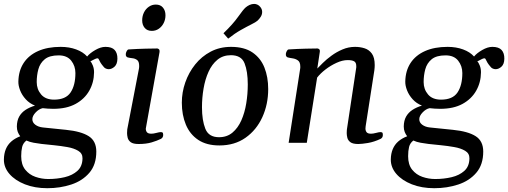

<svg xmlns="http://www.w3.org/2000/svg" viewBox="-23 -737 2623 991"><path d="M221.2 234.4Q156.7 234.4 105.7 214.4Q54.7 194.3 25.6 160.6Q-3.4 127 -2.9 85.9Q-2.4 55.7 7.1 32.7Q16.6 9.8 35.2 -6.6Q53.7 -22.9 81.5 -33.7Q73.7 -43.5 68.8 -55.9Q64 -68.4 64 -84.5Q64.5 -114.7 76.2 -135.5Q87.9 -156.2 108.9 -169.9Q129.9 -183.6 157.7 -191.9Q129.4 -203.1 109.9 -224.6Q90.3 -246.1 80.8 -270.8Q71.3 -295.4 71.8 -315.9Q72.8 -371.6 98.9 -411.6Q125 -451.7 173.6 -473.4Q222.2 -495.1 290 -495.1Q334.5 -495.1 370.1 -481.9Q405.8 -468.8 426.8 -445.3Q440.4 -462.4 468.8 -478.8Q497.1 -495.1 521 -495.1Q554.2 -495.1 568.8 -479Q583.5 -462.9 583 -433.6Q582.5 -405.8 568.1 -392.8Q553.7 -379.9 538.1 -379.9Q530.3 -379.9 522.9 -383.3Q515.6 -386.7 511.2 -393.1Q502 -403.8 496.3 -412.8Q490.7 -421.9 485.8 -432.6Q482.9 -439.5 468 -432.6Q453.1 -425.8 443.4 -419.9Q449.7 -415.5 456.3 -398.4Q462.9 -381.3 462.4 -362.8Q461.9 -311.5 437.7 -268.8Q413.6 -226.1 367.2 -200.7Q320.8 -175.3 252 -175.3Q239.7 -175.3 223.4 -176.3Q207 -177.2 197.3 -178.7Q177.7 -174.3 161.1 -156.7Q144.5 -139.2 144 -122.6Q143.6 -105 159.2 -93.3Q174.8 -81.5 198.7 -79.1L317.9 -66.9Q395.5 -59.1 434.8 -34.2Q474.1 -9.3 474.1 45.4Q474.1 112.8 438.5 154.5Q402.8 196.3 345.2 215.3Q287.6 234.4 221.2 234.4ZM256.3 -222.7Q316.4 -222.7 341.3 -259.8Q366.2 -296.9 366.2 -359.9Q366.2 -396.5 344.7 -423.8Q323.2 -451.2 279.8 -451.2Q232.4 -451.2 208 -431.2Q183.6 -411.1 175 -379.6Q166.5 -348.1 166.5 -313.5Q166.5 -276.4 189.2 -249.5Q211.9 -222.7 256.3 -222.7ZM226.1 187Q271 187 311 177.5Q351.1 168 376.7 144.8Q402.3 121.6 402.8 80.6Q403.3 54.7 380.6 41.3Q357.9 27.8 324.2 22Q290.5 16.1 256.8 12.7L191.4 5.9Q171.4 3.4 150.9 -0.2Q130.4 -3.9 113.3 -11.7Q96.2 1.5 91.3 21.5Q86.4 41.5 86.4 69.3Q86.4 112.8 107.2 138.7Q127.9 164.6 159.9 175.8Q191.9 187 226.1 187Z M692.4 6.3Q664.1 6.3 651.6 -3.2Q639.2 -12.7 636 -25.9Q632.8 -39.1 632.8 -49.8Q632.8 -62.5 633.8 -69.3L694.3 -383.3Q694.8 -387.2 695.1 -390.4Q695.3 -393.6 695.3 -396.5Q695.3 -419.4 684.8 -427.2Q674.3 -435.1 660.2 -436.5Q646 -438 635.3 -440.9Q630.4 -443.4 627.9 -447.3Q625.5 -451.2 626.5 -460.4Q627.4 -466.3 631.3 -473.9Q635.3 -481.4 641.1 -481.9Q689 -484.9 728.5 -485.8Q768.1 -486.8 788.6 -486.8Q792.5 -486.8 797.1 -482.9Q801.8 -479 800.3 -467.3L729.5 -73.2Q729.5 -61.5 735.6 -54.2Q741.7 -46.9 758.3 -46.9Q768.6 -46.9 784.2 -51Q799.8 -55.2 807.1 -55.2Q811.5 -55.2 815.4 -53.2Q819.3 -51.3 819.3 -40.5Q819.3 -26.4 807.1 -20Q788.1 -10.7 760 -2.2Q731.9 6.3 692.4 6.3ZM760.7 -577.6Q736.8 -577.6 723.9 -593Q710.9 -608.4 710.9 -631.8Q710.9 -654.3 720 -672.6Q729 -690.9 745.1 -702.1Q761.2 -713.4 781.2 -713.4Q805.2 -713.4 818.1 -697.8Q831.1 -682.1 831.1 -658.2Q831.1 -636.2 821.8 -617.9Q812.5 -599.6 796.6 -588.6Q780.8 -577.6 760.7 -577.6Z M915.5 -207Q915.5 -260.3 933.3 -311.5Q951.2 -362.8 984.4 -404.3Q1017.6 -445.8 1064.5 -470.5Q1111.3 -495.1 1169.4 -495.1Q1237.8 -495.1 1280 -466.3Q1322.3 -437.5 1341.8 -388.4Q1361.3 -339.4 1361.3 -277.3Q1361.3 -198.7 1331.1 -132.3Q1300.8 -65.9 1244.4 -26.1Q1188 13.7 1109.4 13.7Q1043 13.7 1000 -15.1Q957 -43.9 936.3 -93.8Q915.5 -143.6 915.5 -207ZM1107.4 -28.8Q1148.4 -28.8 1176.8 -52.5Q1205.1 -76.2 1222.7 -115.7Q1240.2 -155.3 1248 -203.6Q1255.9 -252 1255.9 -301.3Q1255.9 -368.2 1239.3 -410.2Q1222.7 -452.1 1168.9 -452.1Q1127.9 -452.1 1099.4 -428.7Q1070.8 -405.3 1053.2 -366.2Q1035.6 -327.1 1027.6 -279.5Q1019.5 -231.9 1019.5 -183.6Q1019.5 -115.7 1036.9 -72.3Q1054.2 -28.8 1107.4 -28.8ZM1154.8 -537.6 1130.4 -565.4Q1179.2 -612.3 1206.1 -650.4Q1232.9 -688.5 1245.6 -699.2Q1254.4 -706.5 1265.6 -711.7Q1276.9 -716.8 1289.1 -716.8Q1297.4 -716.8 1305.9 -712.9Q1314.5 -709 1320.8 -700.7Q1330.1 -689.5 1330.1 -675.3Q1330.1 -662.1 1322.8 -650.4Q1315.4 -638.7 1305.7 -629.9Q1297.4 -622.6 1274.2 -611.1Q1251 -599.6 1219.5 -581.8Q1188 -564 1154.8 -537.6Z M1909.2 -374 1864.3 -85.4Q1863.3 -77.6 1863.3 -73.7Q1863.3 -62 1869.4 -54.4Q1875.5 -46.9 1892.1 -46.9Q1902.3 -46.9 1918 -51Q1933.6 -55.2 1940.9 -55.2Q1945.3 -55.2 1949.2 -53.2Q1953.1 -51.3 1953.1 -40.5Q1953.1 -25.9 1940.9 -20Q1907.7 -4.4 1876 1Q1844.2 6.3 1826.2 6.3Q1797.9 6.3 1785.4 -3.2Q1772.9 -12.7 1769.8 -25.9Q1766.6 -39.1 1766.6 -49.8Q1766.6 -58.1 1767.1 -63.7Q1767.6 -69.3 1767.6 -69.3L1814.9 -382.8Q1815.9 -386.7 1815.9 -389.6Q1815.9 -392.6 1815.9 -395.5Q1815.9 -414.1 1805.2 -420.4Q1794.4 -426.8 1771.5 -426.8Q1744.6 -426.8 1714.1 -412.8Q1683.6 -398.9 1656.7 -378.2Q1629.9 -357.4 1613.8 -336.4L1560.5 0H1466.8L1525.9 -379.9Q1526.9 -383.8 1526.9 -387Q1526.9 -390.1 1526.9 -393.6Q1526.9 -416.5 1514.9 -425Q1502.9 -433.6 1487.5 -435.8Q1472.2 -438 1461.4 -440.9Q1456.5 -443.4 1454.1 -447.3Q1451.7 -451.2 1452.6 -460.4Q1453.6 -466.3 1457.5 -473.9Q1461.4 -481.4 1467.3 -481.9Q1515.1 -484.9 1555.2 -485.8Q1595.2 -486.8 1615.7 -486.8Q1619.6 -486.8 1624.5 -482.9Q1629.4 -479 1627.4 -467.3L1614.7 -383.3Q1624.5 -393.6 1643.3 -412.1Q1662.1 -430.7 1688 -449.7Q1713.9 -468.8 1744.9 -481.9Q1775.9 -495.1 1809.6 -495.1Q1835.4 -495.1 1858.6 -487.8Q1881.8 -480.5 1896.5 -460.2Q1911.1 -439.9 1911.1 -400.9Q1911.1 -394.5 1910.6 -387.9Q1910.2 -381.3 1909.2 -374Z M2218.3 234.4Q2153.8 234.4 2102.8 214.4Q2051.8 194.3 2022.7 160.6Q1993.7 127 1994.1 85.9Q1994.6 55.7 2004.2 32.7Q2013.7 9.8 2032.2 -6.6Q2050.8 -22.9 2078.6 -33.7Q2070.8 -43.5 2065.9 -55.9Q2061 -68.4 2061 -84.5Q2061.5 -114.7 2073.2 -135.5Q2085 -156.2 2106 -169.9Q2127 -183.6 2154.8 -191.9Q2126.5 -203.1 2106.9 -224.6Q2087.4 -246.1 2077.9 -270.8Q2068.4 -295.4 2068.8 -315.9Q2069.8 -371.6 2095.9 -411.6Q2122.1 -451.7 2170.7 -473.4Q2219.2 -495.1 2287.1 -495.1Q2331.5 -495.1 2367.2 -481.9Q2402.8 -468.8 2423.8 -445.3Q2437.5 -462.4 2465.8 -478.8Q2494.1 -495.1 2518.1 -495.1Q2551.3 -495.1 2565.9 -479Q2580.6 -462.9 2580.1 -433.6Q2579.6 -405.8 2565.2 -392.8Q2550.8 -379.9 2535.2 -379.9Q2527.3 -379.9 2520 -383.3Q2512.7 -386.7 2508.3 -393.1Q2499 -403.8 2493.4 -412.8Q2487.8 -421.9 2482.9 -432.6Q2480 -439.5 2465.1 -432.6Q2450.2 -425.8 2440.4 -419.9Q2446.8 -415.5 2453.4 -398.4Q2460 -381.3 2459.5 -362.8Q2459 -311.5 2434.8 -268.8Q2410.6 -226.1 2364.3 -200.7Q2317.9 -175.3 2249 -175.3Q2236.8 -175.3 2220.5 -176.3Q2204.1 -177.2 2194.3 -178.7Q2174.8 -174.3 2158.2 -156.7Q2141.6 -139.2 2141.1 -122.6Q2140.6 -105 2156.2 -93.3Q2171.9 -81.5 2195.8 -79.1L2314.9 -66.9Q2392.6 -59.1 2431.9 -34.2Q2471.2 -9.3 2471.2 45.4Q2471.2 112.8 2435.5 154.5Q2399.9 196.3 2342.3 215.3Q2284.7 234.4 2218.3 234.4ZM2253.4 -222.7Q2313.5 -222.7 2338.4 -259.8Q2363.3 -296.9 2363.3 -359.9Q2363.3 -396.5 2341.8 -423.8Q2320.3 -451.2 2276.9 -451.2Q2229.5 -451.2 2205.1 -431.2Q2180.7 -411.1 2172.1 -379.6Q2163.6 -348.1 2163.6 -313.5Q2163.6 -276.4 2186.3 -249.5Q2209 -222.7 2253.4 -222.7ZM2223.1 187Q2268.1 187 2308.1 177.5Q2348.1 168 2373.8 144.8Q2399.4 121.6 2399.9 80.6Q2400.4 54.7 2377.7 41.3Q2355 27.8 2321.3 22Q2287.6 16.1 2253.9 12.7L2188.5 5.9Q2168.5 3.4 2147.9 -0.2Q2127.4 -3.9 2110.4 -11.7Q2093.3 1.5 2088.4 21.5Q2083.5 41.5 2083.5 69.3Q2083.5 112.8 2104.2 138.7Q2125 164.6 2157 175.8Q2189 187 2223.1 187Z"/></svg>

Font: Gelasio
Style: Italic
Weight: 400
Italic angle: -8.5°
Designer: Eben Sorkin
Foundry: Eben Sorkin
Version: Version 1.008